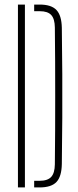

<svg xmlns="http://www.w3.org/2000/svg" viewBox="-20 -820 343 840"><path d="M58.5 0V-800H89V0ZM129.5 0V-29H153Q188.5 -29 204 -46Q219.5 -63 220 -101Q221 -176 221.2 -250.8Q221.5 -325.5 221.5 -400Q221.5 -474.5 221.2 -549.5Q221 -624.5 220 -699.5Q219.5 -737.5 204.2 -754.2Q189 -771 154 -771H129.5V-800H154Q204.5 -800 227 -776.2Q249.5 -752.5 250.5 -698Q252 -591.5 252.5 -495.5Q253 -399.5 252.5 -304Q252 -208.5 250.5 -102.5Q249.5 -47.5 227 -23.8Q204.5 0 153 0Z"/></svg>

Font: Big Shoulders Stencil Display ExtraLight
Style: Regular
Weight: 250
Designer: Patric King
Foundry: XO Type Co
Version: Version 2.001